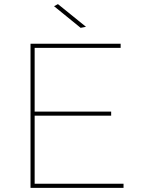

<svg xmlns="http://www.w3.org/2000/svg" viewBox="-20 -911 684 931"><path d="M261 -891 397 -781 371 -776 242 -881ZM128 -699H565V-679H148V-370H519V-350H148V-20H579V0H128Z"/></svg>

Font: Montserrat arm Thin
Style: Regular
Weight: 250
Designer: Julieta Ulanovsky
Foundry: Julieta Ulanovsky
Version: Version 6.000;PS 006.000;hotconv 1.0.88;makeotf.lib2.5.64775